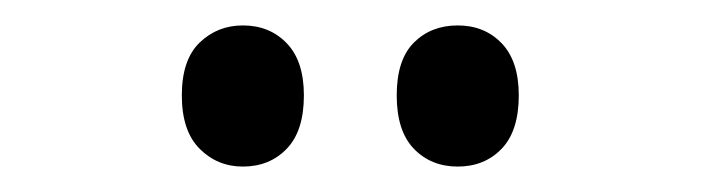

<svg xmlns="http://www.w3.org/2000/svg" viewBox="-20 -747 552 151"><path d="M123 -672Q123 -700 137 -713.5Q151 -727 171 -727Q192 -727 205.5 -713Q219 -699 219 -672Q219 -644 205.5 -630Q192 -616 171 -616Q151 -616 137 -630Q123 -644 123 -672ZM292 -672Q292 -700 305.5 -713.5Q319 -727 340 -727Q361 -727 374.5 -713Q388 -699 388 -672Q388 -644 374.5 -630Q361 -616 340 -616Q319 -616 305.5 -630Q292 -644 292 -672Z"/></svg>

Font: Noto Sans Ethiopic ExtraCondensed Medium
Style: Regular
Weight: 500
Width: 2
Designer: Monotype Design Team
Foundry: Monotype Imaging Inc.
Version: Version 2.102; ttfautohint (v1.8.4.7-5d5b)